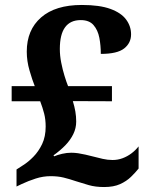

<svg xmlns="http://www.w3.org/2000/svg" viewBox="-20 -744 605 774"><path d="M399.6 10Q364.7 10 337.7 2.2Q310.7 -5.6 286.4 -13.4Q259.3 -22.6 236.3 -28.2Q213.2 -33.8 183.8 -33.8Q153.7 -33.8 124.1 -24.3Q94.5 -14.8 67.7 -2.2L46.6 7.9V-60.8L73.3 -78.1Q93.7 -90.8 114.5 -112Q135.4 -133.2 149.8 -163.2Q164.1 -193.3 164.1 -233.9Q164.1 -262.3 158 -286.1Q151.9 -310 142 -335.8H27V-396.8H120.1Q110 -421.8 99 -459.9Q87.9 -497.9 87.9 -536Q87.9 -623.2 145.5 -673.6Q203.1 -724 309.9 -724Q381.9 -724 425.3 -708Q468.7 -692.1 488.5 -665.1Q508.4 -638.2 508.4 -605.6Q508.4 -570.7 480.5 -548.7Q452.6 -526.7 386.4 -526.7Q386.4 -560.6 380.5 -591.6Q374.5 -622.7 357.1 -642.8Q339.8 -663 305.3 -663Q263.6 -663 242.4 -634.1Q221.2 -605.3 221.2 -546.7Q221.2 -519.8 226.8 -491.5Q232.4 -463.1 240 -438.5Q247.5 -413.9 254.4 -396.8H431.3V-335.8L273.6 -336.4Q280.4 -314.3 283.8 -294.4Q287.2 -274.5 287.2 -253.8Q287.2 -227.5 275.6 -203.6Q264 -179.7 243.7 -158.6Q223.3 -137.5 195.7 -117.8L198.3 -113.8Q211.9 -119.7 230.7 -124Q249.5 -128.3 267.2 -128.3Q281.2 -128.3 295.3 -126.2Q309.3 -124 324.1 -120.7Q338.9 -117.4 353.7 -113.5Q373.8 -108.3 393.9 -103.6Q414.1 -99 433.7 -99Q455 -99 474 -106.1Q493 -113.1 509.5 -125.4Q526.1 -137.8 538.7 -153.9V-64.6Q526.1 -48.6 508.1 -31.1Q490.1 -13.6 464.2 -1.8Q438.2 10 399.6 10Z"/></svg>

Font: Noto Serif Lao
Style: Regular
Weight: 400
Designer: Monotype Design Team
Foundry: Monotype Imaging Inc.
Version: Version 2.003